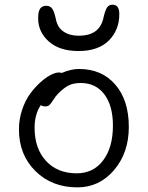

<svg xmlns="http://www.w3.org/2000/svg" viewBox="-20 -789 632 821"><path d="M315.9 -570.8Q234.4 -570.8 188.7 -611.6Q143.1 -652.3 143.1 -710.9Q143.1 -739.7 151.6 -752Q160.2 -764.2 178.2 -764.2Q194.3 -764.2 203.1 -752.2Q211.9 -740.2 219.2 -706.1Q226.1 -670.9 252.2 -653.6Q278.3 -636.2 316.9 -636.2Q402.8 -636.2 420.9 -707Q429.2 -744.1 437.5 -756.6Q445.8 -769 460.9 -769Q490.2 -769 490.2 -729Q490.2 -660.6 445.3 -615.7Q400.4 -570.8 315.9 -570.8ZM311 12.2Q201.7 12.2 131.3 -57.6Q61 -127.4 61 -235.8Q61 -279.3 74.7 -319.8Q88.4 -360.4 108.9 -388.2Q129.4 -416 153.1 -437.3Q176.8 -458.5 197.3 -468.8Q217.8 -479 231 -479Q238.3 -479 244.1 -477.1Q284.2 -494.1 316.9 -494.1Q415.5 -494.1 473.1 -427.2Q530.8 -360.4 530.8 -246.1Q530.8 -135.7 467.8 -61.8Q404.8 12.2 311 12.2ZM127.9 -243.2Q127.9 -153.8 176.8 -100.8Q225.6 -47.9 308.1 -47.9Q379.4 -47.9 421.1 -103.3Q462.9 -158.7 462.9 -252Q462.9 -336.9 426.3 -385.5Q389.6 -434.1 325.2 -434.1Q293.9 -434.1 273.4 -423.6Q252.9 -413.1 230 -390.1Q217.8 -377.9 208 -362.3Q198.2 -346.7 191.9 -340.3Q185.5 -334 173.8 -334Q160.6 -334 154.8 -339.8Q127.9 -300.8 127.9 -243.2Z"/></svg>

Font: Shantell Sans Normal
Style: Regular
Weight: 300
Designer: Stephen Nixon, Anya Danilova, Shantell Martin
Foundry: Arrow Type
Version: Version 1.006;[559af2be0]